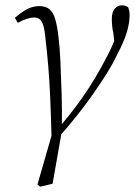

<svg xmlns="http://www.w3.org/2000/svg" viewBox="-20 -513 508 723"><path d="M131 190 121 182 178 -16 213 -20 178 179ZM174 5Q172 -80 169 -147Q166 -214 161.5 -266.5Q157 -319 152 -360Q149 -397 143.5 -415.5Q138 -434 129.5 -440.5Q121 -447 109 -447Q96 -447 80.5 -442Q65 -437 47 -427L36 -446Q63 -469 84 -479.5Q105 -490 128 -490Q152 -490 166 -478.5Q180 -467 187.5 -442.5Q195 -418 200 -376Q205 -337 207.5 -281Q210 -225 212 -161.5Q214 -98 213 -36L206 -37Q238 -75 265.5 -111.5Q293 -148 316 -184Q339 -220 358 -254Q377 -288 393 -320Q402 -338 409 -356Q416 -374 422 -400L413 -332L407 -387Q404 -399 402.5 -414.5Q401 -430 401 -441Q401 -467 412 -480Q423 -493 439 -493Q448 -493 454 -490.5Q460 -488 463 -485Q465 -480 466.5 -473Q468 -466 468 -454Q468 -428 458 -393Q448 -358 421 -307Q405 -273 381.5 -235.5Q358 -198 329.5 -157.5Q301 -117 268 -75.5Q235 -34 198 7Z"/></svg>

Font: Source Serif 4 18pt Light
Style: Italic
Weight: 300
Italic angle: -12°
Designer: Frank Grießhammer
Foundry: Adobe Systems Incorporated
Version: Version 4.004;hotconv 1.0.116;makeotfexe 2.5.65601